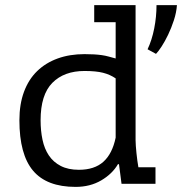

<svg xmlns="http://www.w3.org/2000/svg" viewBox="-20 -720 713 752"><path d="M349 -700H511V-171Q511 -162 512 -148.5Q513 -135 514.5 -120Q516 -105 518 -90.5Q520 -76 522 -65H589V0H456L446 -77H442Q420 -39 376.5 -13.5Q333 12 276 12Q163 12 109.5 -51.5Q56 -115 56 -249Q56 -312 74 -360.5Q92 -409 125.5 -441.5Q159 -474 206 -491Q253 -508 311 -508Q332 -508 348.5 -507Q365 -506 379 -504Q393 -502 405.5 -498.5Q418 -495 433 -491V-633H349ZM289 -55Q350 -55 385 -86.5Q420 -118 433 -181V-413Q411 -428 383.5 -435Q356 -442 311 -442Q231 -442 185 -395.5Q139 -349 139 -249Q139 -208 146.5 -172.5Q154 -137 171.5 -111Q189 -85 218 -70Q247 -55 289 -55ZM673 -700Q671 -671 661 -640.5Q651 -610 638.5 -584Q626 -558 613 -538Q600 -518 591 -509L558 -527Q575 -563 584 -608.5Q593 -654 593 -700Z"/></svg>

Font: PT Mono
Style: Regular
Weight: 400
Monospace: yes
Designer: A.Korolkova, I.Chaeva
Foundry: ParaType Ltd
Version: Version 1.001W OFL